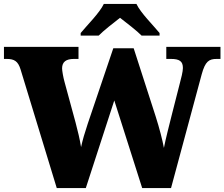

<svg xmlns="http://www.w3.org/2000/svg" viewBox="-26 -951 1135 971"><path d="M382 -784V-771H473C494 -793 551 -838 581 -861C611 -838 669 -793 690 -771H781V-784C750 -822 685 -886 664 -931H499C478 -886 413 -822 382 -784ZM78 -600 261 0H408L552 -443L693 0H839L994 -575C1012 -641 1031 -653 1070 -653H1089V-714H815V-653H838C882 -653 899 -641 899 -607C899 -589 890 -554 883 -528L845 -379C831 -323 811 -246 803 -203C795 -245 781 -300 761 -363L650 -707H547L418 -326C402 -278 392 -244 384 -207C378 -245 367 -291 356 -332L300 -538C294 -559 288 -594 288 -605C288 -638 308 -653 348 -653H371V-714H-6V-653H7C46 -653 65 -642 78 -600Z"/></svg>

Font: Noto Serif Lao Black
Style: Regular
Weight: 900
Designer: Monotype Design Team
Foundry: Monotype Imaging Inc.
Version: Version 2.003